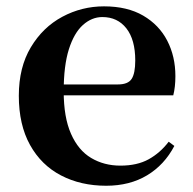

<svg xmlns="http://www.w3.org/2000/svg" viewBox="-20 -572 612 608"><path d="M316.2 16.2Q235.8 16.2 173.2 -16.5Q110.6 -49.1 75.1 -113Q39.6 -176.9 39.6 -268.8Q39.6 -358.8 77.6 -422.2Q115.5 -485.7 177.2 -518.8Q238.9 -551.9 309.4 -551.9Q383.1 -551.9 433.5 -522.5Q483.8 -493.1 509.6 -443.2Q535.4 -393.3 535.4 -330.9Q535.4 -296.1 528.7 -270.2H98.1V-304.6H353.4Q385.5 -304.6 396.9 -322.2Q408.3 -339.8 408.3 -380.4Q408.3 -446.3 380.2 -482.2Q352.1 -518 304.1 -518Q270.7 -518 242.6 -492.9Q214.6 -467.8 198.1 -416Q181.7 -364.1 181.7 -282.7Q181.7 -200.5 204.9 -148.2Q228 -95.8 268.8 -71.7Q309.5 -47.5 361.4 -47.5Q414.4 -47.5 450.9 -67.7Q487.3 -87.9 514.2 -123.2L532.1 -109.9Q500.6 -49.8 445.7 -16.8Q390.7 16.2 316.2 16.2Z"/></svg>

Font: Early Summer Mincho VF
Style: Regular
Weight: 250
Designer: GuiWonder
Version: Version 1.002